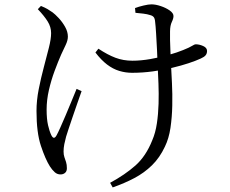

<svg xmlns="http://www.w3.org/2000/svg" viewBox="-20 -785 1040 869"><path d="M151.2 -743.4 165.3 -758.1Q183.3 -750.8 194.9 -744Q206.5 -737.1 218.1 -728.9Q228.9 -721 245.5 -703.4Q262.1 -685.7 274.6 -663.6Q287.2 -641.4 287.2 -619.1Q287.2 -602.4 277.3 -581.6Q267.4 -560.8 256.5 -537.3Q242.6 -505.5 227.2 -464.1Q211.8 -422.6 201.4 -377.6Q191 -332.5 191 -288.9Q191 -246.7 197.4 -218.5Q203.9 -190.4 212.3 -173.1Q218.1 -161.5 224 -161.4Q229.9 -161.3 236.1 -172.6Q242.4 -183.9 253.2 -208.1Q264 -232.2 277.1 -263Q290.2 -293.9 303.1 -325.4Q316.1 -356.9 326.7 -382.8L349.3 -372.5Q339.9 -346.3 329.5 -316.1Q319.2 -285.9 308.9 -256.4Q298.5 -227 290.9 -203.1Q283.2 -179.3 279.2 -166.6Q274.6 -149.8 271.1 -132.6Q267.7 -115.5 267.7 -99.4Q267.7 -84.3 271.5 -73.6Q275.3 -62.9 279 -51.5Q282.7 -40 282.7 -23.2Q282.7 -9.8 274.5 -2.7Q266.3 4.5 253.8 4.5Q238.5 4.5 227.1 -6.1Q215.6 -16.7 205.9 -31.8Q185.3 -64.4 165.3 -124.5Q145.2 -184.5 145.2 -282.6Q145.2 -330.5 155.3 -381.5Q165.4 -432.5 178.3 -480.7Q191.1 -529 201.2 -568.9Q211.3 -608.7 211.3 -635.2Q211.3 -663.1 195.6 -688.2Q179.9 -713.3 151.2 -743.4ZM411.9 -547.3 425.4 -564.6Q466.6 -537.2 502.3 -523.7Q537.9 -510.2 579.6 -510.2Q617.4 -510.2 660.5 -517.7Q703.5 -525.1 743.1 -536.3Q782.7 -547.6 808.8 -558.4Q838.1 -570.2 849.1 -577.3Q860.1 -584.5 866.4 -584.5Q881.7 -584.5 899.4 -576.8Q917.1 -569 917.1 -554.3Q917.1 -542.8 910.7 -534.9Q904.3 -527 888.7 -520.1Q867.1 -510.1 834.1 -499.1Q801 -488.1 759.6 -478.2Q718.1 -468.3 671.8 -461.9Q625.5 -455.5 577.8 -455.5Q548.2 -455.5 519.7 -464.1Q491.2 -472.7 464.5 -493Q437.9 -513.3 411.9 -547.3ZM593.1 -727 591.1 -748.5Q607.6 -754.8 629.7 -760Q651.8 -765.3 665.3 -765.3Q684.4 -765.3 707.7 -757.4Q731 -749.6 748.1 -737.6Q765.2 -725.6 765.2 -712.5Q765.2 -701.1 757.6 -685.5Q750 -669.9 749.6 -643.2Q749.2 -627.9 749.6 -603.7Q750 -579.4 751.4 -552Q752.8 -524.5 753.8 -497Q755.8 -458.2 758.3 -408.6Q760.8 -359 759.7 -306.7Q758.6 -254.3 751.5 -206.1Q744.3 -157.8 726.2 -120.9Q703.2 -71.6 668.1 -37.1Q632.9 -2.6 588.1 21Q543.3 44.7 490 63.3L478.4 42.4Q545.6 6 593.1 -36Q640.5 -78.1 669 -149.7Q683.7 -183.7 690 -226.3Q696.4 -269 697.7 -315.5Q699 -362.1 697.2 -406.9Q695.4 -451.8 693.6 -488.6Q692.6 -520.4 690.6 -559.5Q688.6 -598.6 686.5 -633.4Q684.4 -668.3 682.2 -685.2Q681 -701.4 675.6 -707.7Q670.2 -714.1 659 -716.9Q647 -721 628.4 -723.3Q609.8 -725.5 593.1 -727Z"/></svg>

Font: Early Summer Mincho VF
Style: Regular
Weight: 250
Designer: GuiWonder
Version: Version 1.002